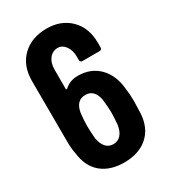

<svg xmlns="http://www.w3.org/2000/svg" viewBox="-178 -794 781 887"><g transform="rotate(-30 212.5 -350.0)"><path d="M394 -286.1Q398.9 -252.9 398.9 -215.8Q398.9 -192.9 397 -150.9Q392.1 -75.2 344.7 -33.7Q297.4 7.8 219.2 7.8Q145 7.8 98.9 -30.3Q52.7 -68.4 43.9 -144Q38.1 -170.9 38.1 -207L37.1 -532.2Q37.1 -612.8 86.2 -660.4Q135.3 -708 216.8 -708Q293 -708 341.1 -660.2Q389.2 -612.3 389.2 -532.2V-506.8Q389.2 -502 385.7 -498.5Q382.3 -495.1 377 -495.1H285.2Q279.8 -495.1 276.4 -498.5Q272.9 -502 272.9 -506.8V-525.9Q272.9 -560.1 256.3 -582.5Q239.7 -605 216.8 -605Q188.5 -605 171.1 -583Q153.8 -561 153.8 -525.9V-422.9Q153.8 -419.9 156 -418.9Q158.2 -418 160.2 -419.9Q188.5 -446.8 231.9 -446.8Q300.8 -446.8 344 -403.1Q387.2 -359.4 394 -286.1ZM278.8 -160.2Q282.2 -202.1 282.2 -224.1Q282.2 -245.6 276.9 -294.9Q265.1 -353 217.8 -353Q168.5 -353 158.2 -292Q153.8 -253.4 153.8 -224.1Q153.8 -200.7 157.2 -157.2Q162.6 -125.5 178 -108.2Q193.4 -90.8 217.8 -90.8Q242.7 -90.8 258.5 -108.9Q274.4 -127 278.8 -160.2Z"/></g></svg>

Font: Barlow Condensed SemiBold
Style: Regular
Weight: 600
Width: 3
Designer: Jeremy Tribby
Foundry: Tribby Type
Version: Version 1.422;hotconv 1.0.109;makeotfexe 2.5.65596